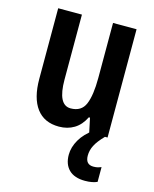

<svg xmlns="http://www.w3.org/2000/svg" viewBox="-116 -621 746 930"><g transform="rotate(15 257.0 -156.0)"><path d="M452 -543V0H360L345 -71H339Q319 -30 286 -10Q253 10 210 10Q136 10 97.5 -41.5Q59 -93 59 -189V-543H178V-217Q178 -90 242 -90Q296 -90 315 -135Q334 -180 334 -267V-543ZM382 109Q382 154 422 154Q435 154 444.5 151.5Q454 149 461 146V220Q450 225 435 228Q420 231 400 231Q347 231 319.5 204Q292 177 292 129Q292 91 314 53Q336 15 379 -15L439 0Q407 33 394.5 58Q382 83 382 109Z"/></g></svg>

Font: Avrile Sans Condensed SemiBold
Style: Regular
Weight: 600
Width: 3
Designer: Monotype Design Team
Foundry: Monotype Imaging Inc.
Version: Version 2.001;September 10, 2019;FontCreator 11.5.0.2425 64-